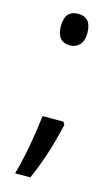

<svg xmlns="http://www.w3.org/2000/svg" viewBox="-108 -583 443 757"><g transform="rotate(15 114.0 -204.0)"><path d="M60 -476Q60 -540 114 -540Q168 -540 168 -476Q168 -443 152.5 -427Q137 -411 114 -411Q60 -411 60 -476ZM174 -103Q160 -40 141 19Q122 78 98 132H36Q53 70 64.5 5Q76 -60 82 -114H167Z"/></g></svg>

Font: Noto Sans Myanmar ExtraCondensed
Style: Regular
Weight: 400
Width: 2
Designer: Monotype Design Team
Foundry: Monotype Imaging Inc.
Version: Version 2.107; ttfautohint (v1.8.4.7-5d5b)